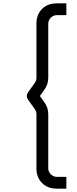

<svg xmlns="http://www.w3.org/2000/svg" viewBox="-20 -908 460 1146"><path d="M316.5 218Q282 218 255 202.8Q228 187.5 212.8 160.5Q197.5 133.5 197.5 99.5V-226.5Q197.5 -242 188.5 -255.5L146 -315Q140 -324 140 -335Q140 -346 146 -355L188.5 -414.5Q197.5 -429 197.5 -443.5V-769Q197.5 -803 212.5 -830.2Q227.5 -857.5 254.8 -872.8Q282 -888 316.5 -888H376V-817.5H319.5Q298.5 -817.5 283.2 -802.5Q268 -787.5 268 -765.5V-443.5Q268 -405 245.5 -373.5L218 -335L245.5 -296.5Q268 -265 268 -226.5V96.5Q268 110.5 275 122Q282 133.5 293.8 140.5Q305.5 147.5 319.5 147.5H376V218Z"/></svg>

Font: Vela Sans
Style: Regular
Weight: 400
Designer: Principal design: Mikhail Sharanda - project Manrope.
Design modification: Ravid Balaliev
Foundry: Mikhail Sharanda
Version: Version 1.001